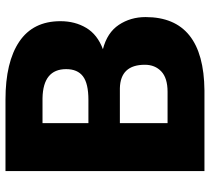

<svg xmlns="http://www.w3.org/2000/svg" viewBox="-52 -698 751 686"><g transform="rotate(-90 323.0 -355.5)"><path d="M342.3 0H54.2V-710.9H309.6Q443.8 -710.9 516.8 -661.6Q589.8 -612.3 589.8 -514.6Q589.8 -462.4 565.9 -422.4Q542 -382.3 489.7 -362.8Q548.8 -347.7 576.7 -305.9Q604.5 -264.2 604.5 -210.4Q604.5 -2.4 342.3 0ZM225.6 -578.6V-414.6H308.6Q367.2 -414.6 392.8 -434.1Q418.5 -453.6 418.5 -494.1Q418.5 -576.7 314.5 -578.6ZM350.1 -302.2H225.6V-131.8H337.4Q386.7 -131.8 410.4 -154.3Q434.1 -176.8 434.1 -212.9Q434.1 -300.3 350.1 -302.2Z"/></g></svg>

Font: Mardoto Black
Style: Regular
Weight: 900
Designer: Christian Robertson, Vahan Hovhannisyan
Foundry: Google
Version: Version 1.000